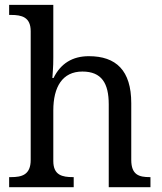

<svg xmlns="http://www.w3.org/2000/svg" viewBox="-20 -780 675 800"><path d="M284.2 -42C239.7 -42 202.1 -49.8 202.1 -108.9V-319.8C202.1 -418 240.2 -481.9 323.2 -481.9C403.8 -481.9 433.1 -432.6 433.1 -345.2V0H606.9V-42H604C559.6 -42 526.9 -51.3 526.9 -113.8V-350.1C526.9 -486.8 463.4 -545.9 350.1 -545.9C282.2 -545.9 232.9 -515.6 203.1 -455.1H198.2C198.7 -464.4 199.7 -474.1 200.2 -483.9C201.7 -501 202.1 -522 202.1 -540V-759.8H18.1V-717.8H25.9C70.3 -717.8 107.9 -709 107.9 -649.9V-113.8C107.9 -51.3 70.8 -42 25.9 -42H18.1V0H287.1V-42Z"/></svg>

Font: Gandom
Style: Regular
Weight: 400
Foundry: DejaVu fonts team - Redesigned by Saber Rastikerdar - Based on Samim Font
Version: Version 0.8